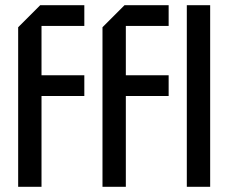

<svg xmlns="http://www.w3.org/2000/svg" viewBox="-20 -720 880 740"><path d="M50 0V-615L135 -700H305V-620H140V-430H305V-350H140V0ZM375 0V-615L460 -700H630V-620H465V-430H630V-350H465V0ZM700 0V-700H790V0Z"/></svg>

Font: Tektur SemiCondensed
Style: Regular
Weight: 400
Width: 4
Designer: Adam Jagosz
Foundry: Adam Jagosz
Version: Version 1.005;gftools[0.9.30]